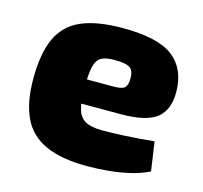

<svg xmlns="http://www.w3.org/2000/svg" viewBox="-82 -602 744 704"><g transform="rotate(15 289.5 -249.5)"><path d="M302 -511Q436 -511 493 -467Q550 -423 551 -337Q552 -268 512.5 -236Q473 -204 375 -204H102V-295H324Q357 -295 366.5 -305Q376 -315 376 -341Q376 -370 360.5 -380Q345 -390 308 -390Q273 -391 254.5 -382Q236 -373 229 -346Q222 -319 222 -265Q222 -211 230.5 -182Q239 -153 261.5 -141Q284 -129 325 -129Q358 -129 410.5 -131.5Q463 -134 521 -140L537 -30Q505 -14 466.5 -5Q428 4 387 8Q346 12 305 12Q206 12 145.5 -16Q85 -44 58.5 -101.5Q32 -159 32 -246Q32 -344 59 -402Q86 -460 145.5 -485.5Q205 -511 302 -511Z"/></g></svg>

Font: Exo 2 ExtraBold
Style: Regular
Weight: 800
Designer: Natanael Gama
Foundry: Natanael Gama
Version: Version 2.010